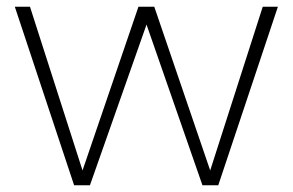

<svg xmlns="http://www.w3.org/2000/svg" viewBox="-20 -550 869 570"><path d="M200 0 24 -530H69L225 -44L391 -530H438L604 -44L760 -530H805L628 0H581L415 -477L247 0Z"/></svg>

Font: Roundo Light
Style: Regular
Weight: 300
Designer: Namrata Goyal (Gurmukhi), Shiva Nallaperumal (Latin)
Foundry: Indian Type Foundry
Version: Version 1.000;PS 1.0;hotconv 1.0.88;makeotf.lib2.5.647800